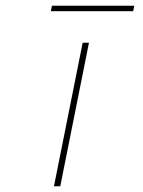

<svg xmlns="http://www.w3.org/2000/svg" viewBox="-20 -649 498 669"><path d="M268 -500H290L190 0H168ZM161 -629H448L444 -610H157Z"/></svg>

Font: Albert Sans Thin
Style: Italic
Weight: 250
Italic angle: -11.25°
Designer: Andreas Rasmussen
Foundry: a.Foundry
Version: Version 1.025